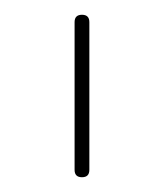

<svg xmlns="http://www.w3.org/2000/svg" viewBox="-20 -790 222 260"><path d="M81 -560V-760Q81 -770 91 -770Q101 -770 101 -760V-560Q101 -550 91 -550Q81 -550 81 -560Z"/></svg>

Font: Rounded Mplus 1c Thin
Style: Regular
Weight: 250
Version: Version 1.059.20150529